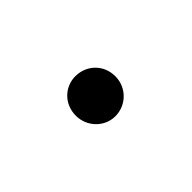

<svg xmlns="http://www.w3.org/2000/svg" viewBox="-25 -154 244 244"><g transform="rotate(-45 96.5 -32.0)"><path d="M96 4C116 4 132 -12 132 -32C132 -53 116 -68 96 -68C77 -68 61 -53 61 -32C61 -12 77 4 96 4Z"/></g></svg>

Font: Montserrat-Alt1 ExtLt
Style: Regular
Weight: 200
Designer: Differentunic
Foundry: Differentunic
Version: Version 7.222